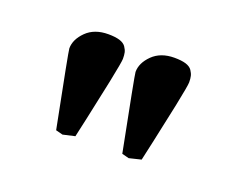

<svg xmlns="http://www.w3.org/2000/svg" viewBox="-53 -729 481 391"><g transform="rotate(20 187.5 -533.5)"><path d="M251 -421.9 276.9 -428.2 286.1 -469.7 304.7 -556.6C310.9 -586.9 314 -604.3 314 -608.9C314 -614.4 313.6 -619 312.7 -622.6C311.9 -626.1 310.1 -630 307.4 -634C304.6 -638.1 300 -641.1 293.7 -643.1C287.4 -645 279.1 -646 269 -646C249.2 -646 233.4 -640.2 221.7 -628.7C210 -617.1 204.1 -604.8 204.1 -591.8C204.1 -587.9 214.7 -532.6 235.8 -425.8ZM107.9 -420.9 133.8 -426.8 143.1 -468.8 161.6 -555.7C167.8 -585.9 170.9 -603.4 170.9 -607.9C170.9 -613.4 170.5 -618 169.7 -621.6C168.9 -625.2 167.1 -629 164.3 -633.1C161.5 -637.1 157 -640.1 150.6 -642.1C144.3 -644 136.1 -645 126 -645C106.1 -645 90.3 -639.2 78.6 -627.7C66.9 -616.1 61 -603.8 61 -590.8C61 -586.9 71.6 -531.6 92.8 -424.8Z"/></g></svg>

Font: Linux Biolinum G
Style: Bold
Weight: 700
Designer: Philipp H. Poll
Foundry: Philipp H. Poll
Version: Version 1.1.0